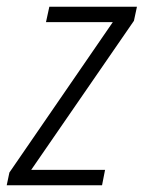

<svg xmlns="http://www.w3.org/2000/svg" viewBox="-45 -552 428 572"><path d="M259 0 268 -46H48L354 -490L363 -532H102L92 -486H291L-17 -38L-25 0Z"/></svg>

Font: Noto Sans UI SemiCondensed Light
Style: Italic
Weight: 300
Width: 4
Designer: Monotype Design Team
Foundry: Monotype Imaging Inc.
Version: 1.001